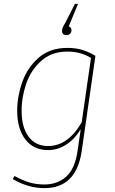

<svg xmlns="http://www.w3.org/2000/svg" viewBox="-20 -777 595 994"><path d="M474 -488 403 5Q375 197 210 197Q126 197 46 150L55 134Q93 155 129 166.5Q165 178 210 178Q277 178 322.5 137.5Q368 97 381 7L398 -108Q367 -57 323 -28.5Q279 0 229 0Q154 0 111.5 -55Q69 -110 69 -203Q69 -277 95.5 -352.5Q122 -428 180.5 -478.5Q239 -529 328 -529Q373 -529 406.5 -518.5Q440 -508 474 -488ZM92 -201Q92 -118 128 -69.5Q164 -21 229 -21Q332 -21 403 -144L451 -477Q398 -510 329 -510Q247 -510 193 -461.5Q139 -413 115 -341.5Q91 -270 92 -201ZM301 -616Q301 -625 304.5 -633.5Q308 -642 320 -663L368 -757H384L336 -641Q350 -635 350 -620Q350 -609 342.5 -602Q335 -595 323 -595Q313 -595 307 -601Q301 -607 301 -616Z"/></svg>

Font: Fira Sans Thin
Style: Italic
Weight: 250
Italic angle: -8°
Designer: Carrois Corporate & Edenspiekermann AG
Foundry: Carrois Corporate GbR & Edenspiekermann AG
Version: Version 4.203